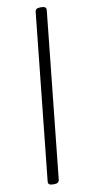

<svg xmlns="http://www.w3.org/2000/svg" viewBox="-100 -810 475 990"><g transform="rotate(-10 137.5 -315.0)"><path d="M92 140Q67 140 69 121L160 -751Q161 -770 185 -770H195Q219 -770 218 -751L127 121Q125 140 102 140Z"/></g></svg>

Font: Asap Semi Expanded Semi Expanded Regular
Style: Italic
Weight: 400
Width: 6
Italic angle: -6°
Designer: Pablo Cosgaya
Foundry: Omnibus-Type
Version: Version 3.001; ttfautohint (v1.8.4.7-5d5b)